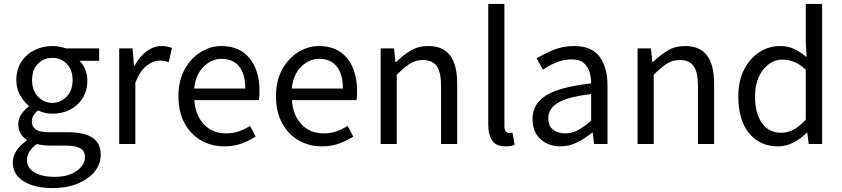

<svg xmlns="http://www.w3.org/2000/svg" viewBox="-20 -732 4281 976"><path d="M246 224Q157 224 101 190Q45 156 45 93Q45 62 64 33.5Q83 5 116 -17V-21Q98 -32 85.5 -52Q73 -72 73 -100Q73 -131 90 -154Q107 -177 126 -190V-194Q102 -214 82.5 -248Q63 -282 63 -325Q63 -378 88 -417Q113 -456 155 -477Q197 -498 246 -498Q266 -498 284 -494.5Q302 -491 315 -486H484V-423H384Q401 -407 412.5 -380.5Q424 -354 424 -323Q424 -271 400 -233Q376 -195 336 -174.5Q296 -154 246 -154Q207 -154 173 -171Q160 -160 151 -146.5Q142 -133 142 -113Q142 -90 160.5 -75Q179 -60 228 -60H322Q407 -60 449.5 -32.5Q492 -5 492 56Q492 101 462 139Q432 177 377 200.5Q322 224 246 224ZM246 -209Q288 -209 318.5 -240.5Q349 -272 349 -325Q349 -378 319 -408Q289 -438 246 -438Q203 -438 173 -408Q143 -378 143 -325Q143 -272 173.5 -240.5Q204 -209 246 -209ZM258 167Q328 167 370 136.5Q412 106 412 68Q412 34 386.5 21Q361 8 314 8H230Q216 8 199.5 6Q183 4 167 0Q141 19 129 40Q117 61 117 82Q117 121 154.5 144Q192 167 258 167Z M586 0V-486H654L661 -398H664Q689 -444 725 -471Q761 -498 802 -498Q831 -498 854 -488L838 -416Q826 -420 816 -422Q806 -424 791 -424Q760 -424 726.5 -399Q693 -374 668 -312V0Z M1120 12Q1055 12 1002 -18.5Q949 -49 918 -106Q887 -163 887 -242Q887 -322 918.5 -379Q950 -436 1000 -467Q1050 -498 1105 -498Q1198 -498 1248.5 -436Q1299 -374 1299 -270Q1299 -257 1298.5 -244.5Q1298 -232 1296 -223H968Q973 -146 1016.5 -100Q1060 -54 1130 -54Q1165 -54 1194.5 -64.5Q1224 -75 1251 -92L1280 -38Q1249 -18 1209.5 -3Q1170 12 1120 12ZM967 -282H1227Q1227 -356 1195.5 -394.5Q1164 -433 1107 -433Q1056 -433 1015.5 -393.5Q975 -354 967 -282Z M1616 12Q1551 12 1498 -18.5Q1445 -49 1414 -106Q1383 -163 1383 -242Q1383 -322 1414.5 -379Q1446 -436 1496 -467Q1546 -498 1601 -498Q1694 -498 1744.5 -436Q1795 -374 1795 -270Q1795 -257 1794.5 -244.5Q1794 -232 1792 -223H1464Q1469 -146 1512.5 -100Q1556 -54 1626 -54Q1661 -54 1690.5 -64.5Q1720 -75 1747 -92L1776 -38Q1745 -18 1705.5 -3Q1666 12 1616 12ZM1463 -282H1723Q1723 -356 1691.5 -394.5Q1660 -433 1603 -433Q1552 -433 1511.5 -393.5Q1471 -354 1463 -282Z M1915 0V-486H1983L1990 -416H1993Q2028 -451 2067 -474.5Q2106 -498 2156 -498Q2233 -498 2268.5 -449.5Q2304 -401 2304 -308V0H2222V-297Q2222 -365 2200 -396Q2178 -427 2130 -427Q2093 -427 2063.5 -408Q2034 -389 1997 -352V0Z M2549 12Q2503 12 2482.5 -16.5Q2462 -45 2462 -98V-712H2544V-92Q2544 -73 2551 -64.5Q2558 -56 2567 -56Q2571 -56 2574.5 -56.5Q2578 -57 2585 -58L2596 4Q2588 8 2577 10Q2566 12 2549 12Z M2829 12Q2768 12 2727.5 -24.5Q2687 -61 2687 -126Q2687 -206 2758.5 -248.5Q2830 -291 2985 -308Q2985 -339 2976.5 -367Q2968 -395 2946.5 -412.5Q2925 -430 2885 -430Q2843 -430 2806 -414Q2769 -398 2740 -378L2708 -435Q2742 -457 2791.5 -477.5Q2841 -498 2899 -498Q2988 -498 3028 -443.5Q3068 -389 3068 -298V0H3000L2993 -58H2990Q2956 -30 2915.5 -9Q2875 12 2829 12ZM2853 -54Q2888 -54 2919 -71Q2950 -88 2985 -119V-254Q2864 -239 2815.5 -209Q2767 -179 2767 -132Q2767 -91 2792 -72.5Q2817 -54 2853 -54Z M3221 0V-486H3289L3296 -416H3299Q3334 -451 3373 -474.5Q3412 -498 3462 -498Q3539 -498 3574.5 -449.5Q3610 -401 3610 -308V0H3528V-297Q3528 -365 3506 -396Q3484 -427 3436 -427Q3399 -427 3369.5 -408Q3340 -389 3303 -352V0Z M3934 12Q3843 12 3788 -54.5Q3733 -121 3733 -242Q3733 -321 3762.5 -378.5Q3792 -436 3840.5 -467Q3889 -498 3944 -498Q3986 -498 4017 -483Q4048 -468 4080 -442L4076 -525V-712H4159V0H4091L4084 -57H4081Q4053 -29 4015 -8.5Q3977 12 3934 12ZM3952 -57Q4016 -57 4076 -124V-378Q4045 -406 4016.5 -417.5Q3988 -429 3958 -429Q3919 -429 3887.5 -405.5Q3856 -382 3837 -340.5Q3818 -299 3818 -243Q3818 -156 3853 -106.5Q3888 -57 3952 -57Z"/></svg>

Font: .
Style: 
Weight: 400
Designer: Paul D. Hunt, Dalton Maag
Foundry: Dalton Maag Ltd
Version: Version 1.200